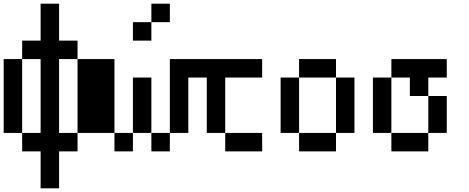

<svg xmlns="http://www.w3.org/2000/svg" viewBox="-20 -920 2540 1040"><path d="M0 -200V-600H100V-200ZM100 -200H200V-600H100V-700H200V-900H300V-700H400V-600H300V-200H400V-100H300V100H200V-100H100ZM400 -200V-600H500V-200Z M500 -200V-600H600V-200ZM600 -200H700V-100H600ZM700 -200V-500H800V-200ZM700 -700V-800H800V-700ZM800 -200H900V-100H800ZM800 -800V-900H900V-800ZM900 -200V-600H1000V-200Z M1400 -200V-100H1200V-200ZM1000 -500V-600H1400V-500H1200V-200H1100V-500Z M1500 -200V-500H1600V-200ZM1900 -200H1800V-500H1900ZM1600 -200H1800V-100H1600ZM1600 -500V-600H1800V-500Z M2000 -200V-500H2100V-200ZM2100 -200H2300V-100H2100ZM2100 -500V-600H2400V-500H2300V-400H2200V-500ZM2300 -200V-400H2400V-200Z"/></svg>

Font: GalmuriMono9 Regular
Style: Regular
Weight: 400
Designer: Lee Minseo (quiple)
Version: Version 2.399;hotconv 1.1.1;makeotfexe 2.6.0 DEVELOPMENT